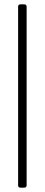

<svg xmlns="http://www.w3.org/2000/svg" viewBox="-20 -780 206 880"><path d="M73 80H92C98 80 102 76 102 70V-750C102 -756 98 -760 92 -760H73C67 -760 63 -756 63 -750V70C63 76 67 80 73 80Z"/></svg>

Font: Barlow Condensed ExtraLight
Style: Regular
Weight: 275
Width: 3
Designer: Jeremy Tribby
Foundry: Tribby Type
Version: Version 1.422;hotconv 1.0.109;makeotfexe 2.5.65596